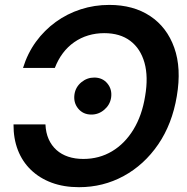

<svg xmlns="http://www.w3.org/2000/svg" viewBox="-20 -759 769 790"><path d="M305.2 11.2Q242.7 11.2 192.6 -7.3Q142.6 -25.9 107.2 -60.1Q71.8 -94.2 53.5 -141.6Q35.2 -189 35.6 -247.1H167Q168.5 -212.9 180.2 -186.5Q191.9 -160.2 212.4 -141.8Q232.9 -123.5 260.7 -114.3Q288.6 -105 322.8 -105Q388.2 -105 440.9 -136.5Q493.7 -168 529.1 -226.1Q564.5 -284.2 577.1 -363.3Q590.8 -442.9 574.5 -501Q558.1 -559.1 516.1 -590.8Q474.1 -622.6 408.7 -622.6Q374.5 -622.6 343.3 -613.3Q312 -604 285.4 -585.4Q258.8 -566.9 238.8 -540.3Q218.8 -513.7 205.6 -479.5H74.7Q93.3 -539.6 127.9 -587.2Q162.6 -634.8 209.5 -668.7Q256.3 -702.6 312.3 -720.7Q368.2 -738.8 429.7 -738.8Q528.8 -738.8 597.9 -692.9Q667 -647 697 -562.7Q727.1 -478.5 707.5 -363.3Q688.5 -249 630.9 -164.8Q573.2 -80.6 488.8 -34.7Q404.3 11.2 305.2 11.2ZM356 -287.6Q321.8 -287.6 301.5 -312.5Q281.2 -337.4 286.6 -372.1Q291.5 -401.4 314.9 -420.7Q338.4 -439.9 367.7 -439.9Q401.9 -439.9 422.1 -415.3Q442.4 -390.6 437 -356Q432.1 -327.1 408.9 -307.4Q385.7 -287.6 356 -287.6Z"/></svg>

Font: Inter 28pt SemiBold
Style: Italic
Weight: 600
Italic angle: -9.3988°
Designer: Rasmus Andersson
Foundry: rsms
Version: Version 4.001;git-66647c0bb